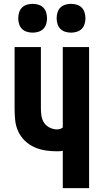

<svg xmlns="http://www.w3.org/2000/svg" viewBox="-20 -980 540 1000"><path d="M307 0V-195Q300 -193 292.5 -192.5Q285 -192 277 -192Q247 -192 217 -196.5Q187 -201 159 -213.5Q131 -226 109 -247.5Q87 -269 74.5 -296.5Q62 -324 59 -354.5Q56 -385 56 -415V-735H193V-415Q193 -396 196 -376Q199 -356 210 -340Q221 -324 239.5 -315Q258 -306 277 -306Q285 -306 293 -308.5Q301 -311 307 -316V-735H444V0ZM350 -810Q335 -810 320 -814.5Q305 -819 294.5 -829.5Q284 -840 279.5 -855Q275 -870 275 -885Q275 -900 279.5 -915Q284 -930 294.5 -940.5Q305 -951 320 -955.5Q335 -960 350 -960Q365 -960 380 -955.5Q395 -951 405.5 -940.5Q416 -930 420.5 -915Q425 -900 425 -885Q425 -870 420.5 -855Q416 -840 405.5 -829.5Q395 -819 380 -814.5Q365 -810 350 -810ZM150 -810Q135 -810 120 -814.5Q105 -819 94.5 -829.5Q84 -840 79.5 -855Q75 -870 75 -885Q75 -900 79.5 -915Q84 -930 94.5 -940.5Q105 -951 120 -955.5Q135 -960 150 -960Q165 -960 180 -955.5Q195 -951 205.5 -940.5Q216 -930 220.5 -915Q225 -900 225 -885Q225 -870 220.5 -855Q216 -840 205.5 -829.5Q195 -819 180 -814.5Q165 -810 150 -810Z"/></svg>

Font: Iosevka Term Curly Heavy
Style: Regular
Weight: 900
Designer: Belleve Invis
Foundry: Belleve Invis
Version: Version 32.3.0